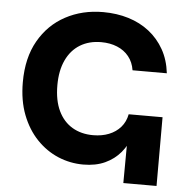

<svg xmlns="http://www.w3.org/2000/svg" viewBox="-52 -789 821 841"><g transform="rotate(5 358.0 -369.0)"><path d="M338.9 -65.4Q280.8 -65.4 228 -87.6Q175.3 -109.9 133.8 -153.1Q92.3 -196.3 68.1 -258.8Q43.9 -321.3 43.9 -401.9Q43.9 -509.3 86.7 -584.2Q129.4 -659.2 202.9 -698.7Q276.4 -738.3 368.2 -738.3Q428.2 -738.3 480 -722.4Q531.7 -706.5 571.5 -675.3Q611.3 -644 636.7 -599.1Q662.1 -554.2 668.9 -495.6H518.1Q512.7 -530.8 492.7 -555.7Q472.7 -580.6 441.4 -593.5Q410.2 -606.4 371.1 -606.4Q317.9 -606.4 278.3 -582.3Q238.8 -558.1 217.3 -512.2Q195.8 -466.3 195.8 -401.9Q195.8 -335 217.5 -289.6Q239.3 -244.1 278.6 -220.7Q317.9 -197.3 370.6 -197.3Q409.2 -197.3 439.9 -209.5Q470.7 -221.7 491.2 -245.1Q511.7 -268.6 518.1 -302.2H559.6Q558.1 -254.4 543.9 -211.4Q529.8 -168.5 502.4 -135.7Q475.1 -103 434.3 -84.2Q393.6 -65.4 338.9 -65.4ZM521 0 522.9 -302.2H667V0Z"/></g></svg>

Font: Inter 16pt
Style: Bold
Weight: 700
Version: Version 4.001;git-66647c0bb